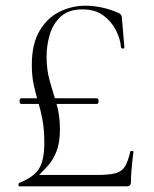

<svg xmlns="http://www.w3.org/2000/svg" viewBox="-20 -656 542 676"><path d="M111 -40H322Q364 -40 386.5 -46Q409 -52 420 -70Q431 -88 439 -123Q439 -125 444.5 -124.5Q450 -124 450 -122Q448 -108 446 -89.5Q444 -71 442.5 -51.5Q441 -32 441 -15Q441 0 426 0H48Q45 0 45 -5.5Q45 -11 48 -12Q100 -33 118 -63Q136 -93 136 -153Q136 -200 129.5 -234.5Q123 -269 114 -298.5Q105 -328 98.5 -358.5Q92 -389 92 -427Q92 -501 119 -547Q146 -593 189.5 -614.5Q233 -636 281 -636Q305 -636 334 -630.5Q363 -625 394 -612Q409 -606 409 -595L418 -489Q418 -485 412.5 -485Q407 -485 406 -489Q404 -518 388.5 -549Q373 -580 344 -601.5Q315 -623 270 -623Q222 -623 194.5 -598Q167 -573 155.5 -535Q144 -497 144 -457Q144 -408 156 -368Q168 -328 179.5 -288.5Q191 -249 191 -200Q191 -153 178.5 -122Q166 -91 147.5 -71Q129 -51 112 -34ZM55 -310H320Q325 -310 326.5 -305Q328 -300 326.5 -295Q325 -290 320 -290H55Q51 -290 49.5 -295Q48 -300 49.5 -305Q51 -310 55 -310Z"/></svg>

Font: Cormorant Infant Light Light
Style: Regular
Weight: 300
Version: Version 4.001